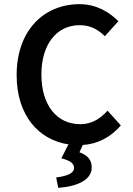

<svg xmlns="http://www.w3.org/2000/svg" viewBox="-20 -686 639 923"><path d="M497 -154C460 -113 419 -89 366 -89C254 -89 179 -179 179 -328C179 -475 254 -565 363 -565C414 -565 452 -544 484 -512L549 -584C507 -627 443 -666 363 -666C190 -666 60 -539 60 -325C60 -130 167 -13 309 8L275 75C318 86 336 100 336 121C336 148 300 161 250 167L260 217C345 211 421 182 421 119C421 78 395 58 362 46L378 11C452 6 512 -27 561 -83Z"/></svg>

Font: Source Code Pro Semibold
Style: Regular
Weight: 600
Monospace: yes
Designer: Paul D. Hunt
Foundry: Adobe Systems Incorporated
Version: Version 1.017;PS 1.000;hotconv 1.0.70;makeotf.lib2.5.5900